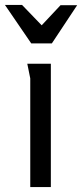

<svg xmlns="http://www.w3.org/2000/svg" viewBox="-38 -754 331 774"><path d="M84 -438Q84 -439 81 -452.5Q78 -466 75.5 -480Q73 -494 72 -497H167V0H84ZM130 -652 206 -733H273L171 -579H88L-18 -734H51Z"/></svg>

Font: Rosario Light
Style: Regular
Weight: 300
Designer: Hector Gatti
Foundry: Omnibus Type
Version: Version 1.101; ttfautohint (v1.8.1.43-b0c9)